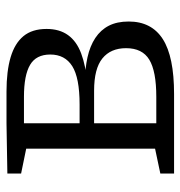

<svg xmlns="http://www.w3.org/2000/svg" viewBox="-2 -566 568 605"><g transform="rotate(-90 282.5 -264.0)"><path d="M196 -528H296.3Q360.3 -528 404.2 -515Q448 -502 470.7 -474.5Q493.3 -447 493.3 -401.7Q493.3 -361 473.8 -334Q454.3 -307 416 -292.7Q377.7 -278.3 320.3 -273L324.3 -281Q368.7 -280.7 404 -272.8Q439.3 -265 464.8 -248.2Q490.3 -231.3 503.5 -205.5Q516.7 -179.7 516.7 -143Q516.7 -71 461.3 -35.5Q406 0 288.3 0H37.7V-43.3L124.7 -61.7L116 -51.3V-473L124 -464.3L37.7 -482V-525.3ZM279.7 -473H182L196 -487.3V-286.3L182 -297.7H255.3Q339.3 -297.7 376 -320.8Q412.7 -344 412.7 -390Q412.7 -434.7 380 -453.8Q347.3 -473 279.7 -473ZM279.3 -56Q360 -56 396.3 -78Q432.7 -100 432.7 -151.3Q432.7 -199.7 400.5 -225.8Q368.3 -252 298.7 -252H182L196 -264.7V-42.7L182 -56Z"/></g></svg>

Font: Bitter Thin
Style: Regular
Weight: 100
Designer: Sol Matas, and Bitter project Authors
Foundry: Sol Matas
Version: Version 2.002